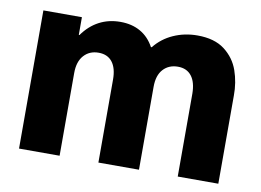

<svg xmlns="http://www.w3.org/2000/svg" viewBox="-63 -626 979 719"><g transform="rotate(10 426.5 -266.5)"><path d="M48.8 -525.4H195.3V-458H197.8Q224.1 -495.1 260.3 -514.2Q296.4 -533.2 340.8 -533.2Q384.8 -533.2 417.2 -514.6Q449.7 -496.1 469.2 -460H472.2Q500.5 -495.6 542.7 -514.4Q585 -533.2 633.8 -533.2Q698.7 -533.2 737.3 -503.7Q775.9 -474.1 791.5 -429.4Q807.1 -384.8 806.6 -335V0H652.3V-315.4Q651.9 -358.9 633.8 -382.1Q615.7 -405.3 582 -405.3Q547.4 -405.3 526.1 -382.1Q504.9 -358.9 504.9 -315.4V0H350.6V-315.4Q350.6 -358.9 332.5 -382.1Q314.5 -405.3 280.3 -405.3Q245.6 -405.3 224.4 -381.6Q203.1 -357.9 203.1 -314.5V0H48.8Z"/></g></svg>

Font: Reddit Sans Fudge ExtraBold
Style: Regular
Weight: 800
Designer: Stephen Hutchings
Foundry: Reddit
Version: Version 1.011